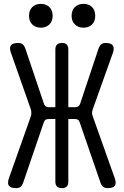

<svg xmlns="http://www.w3.org/2000/svg" viewBox="-20 -962 640 992"><path d="M99 -16Q94 -3 85.5 3.5Q77 10 63 10Q35 10 26 -2.5Q17 -15 26 -41L140 -363Q142 -372 142 -380.5Q142 -389 139 -398L37 -688Q27 -715 36.5 -727.5Q46 -740 74 -740Q88 -740 96.5 -733.5Q105 -727 110 -714L207 -426Q210 -417 216.5 -412.5Q223 -408 232 -408H266V-706Q266 -723 274.5 -731.5Q283 -740 300 -740Q317 -740 325 -731.5Q333 -723 333 -706V-408H369Q378 -408 384.5 -412.5Q391 -417 394 -426L490 -714Q495 -727 503.5 -733.5Q512 -740 526 -740Q554 -740 563 -727Q572 -714 563 -688L459 -397Q456 -388 455.5 -379.5Q455 -371 459 -362L573 -41Q582 -16 573.5 -3Q565 10 537 10Q523 10 514 4Q505 -2 500 -16L392 -329Q389 -339 383 -343Q377 -347 367 -347H333V-24Q333 -7 325 1.5Q317 10 300 10Q283 10 274.5 1.5Q266 -7 266 -24V-347H231Q221 -347 215 -343Q209 -339 206 -329ZM411 -819Q384 -819 367 -835.5Q350 -852 350 -880Q350 -909 367 -925.5Q384 -942 411 -942Q439 -942 455.5 -925.5Q472 -909 472 -880Q472 -852 455.5 -835.5Q439 -819 411 -819ZM191 -819Q164 -819 147 -835.5Q130 -852 130 -880Q130 -909 147 -925.5Q164 -942 191 -942Q218 -942 235 -925.5Q252 -909 252 -880Q252 -852 235 -835.5Q218 -819 191 -819Z"/></svg>

Font: Maple Mono NL Light
Style: Regular
Weight: 300
Monospace: yes
Designer: subframe7536
Version: Version 7.000